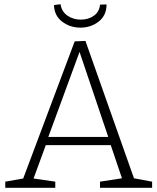

<svg xmlns="http://www.w3.org/2000/svg" viewBox="-20 -890 746 910"><path d="M385 -696 615 -45 701 -29V0H454V-29L558 -45L505 -202H197L139 -44L242 -29V0H5V-29L90 -44L334 -694ZM493 -241 357 -644 209 -241ZM236 -866 267 -870Q272 -835 299.5 -816Q327 -797 363 -797Q399 -797 425 -815.5Q451 -834 454 -868L485 -869Q485 -817 448 -788Q411 -759 361 -759Q312 -759 274.5 -787.5Q237 -816 236 -866Z"/></svg>

Font: Bitter Pro Light
Style: Regular
Weight: 300
Designer: Sol Matas, and Bitter project Authors
Foundry: Sol Matas
Version: Version 1.010